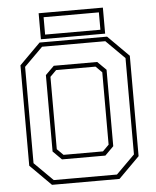

<svg xmlns="http://www.w3.org/2000/svg" viewBox="-57 -893 767 941"><g transform="rotate(-5 326.5 -422.0)"><path d="M160.5 0 57.5 -103V-597L160.5 -700H492.5L595.5 -597V-103L492.5 0ZM229.5 -141.5H423.5L454 -172V-528L423.5 -558.5H229.5L199 -528V-172ZM171 -22.5H482L573.5 -113.5V-587.5L482 -678.5H171L79.5 -587.5V-113.5ZM220 -120 177.5 -162.5V-538.5L220 -580.5H433.5L476 -538.5V-162.5L433.5 -120ZM168.5 -715.5V-843.5H484.5V-715.5ZM191 -736.5H463V-822H191Z"/></g></svg>

Font: Tourney Thin ExtraLight
Style: Regular
Weight: 250
Version: Version 1.015